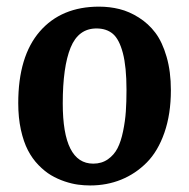

<svg xmlns="http://www.w3.org/2000/svg" viewBox="-20 -547 572 581"><path d="M35.2 -234.9Q35.2 -376.5 100.3 -451.7Q165.5 -526.9 279.8 -526.9Q312 -526.9 341.6 -519.5Q371.1 -512.2 400.1 -493.9Q429.2 -475.6 450.2 -447.8Q471.2 -419.9 484.1 -375.2Q497.1 -330.6 497.1 -273.9Q497.1 -201.7 477.5 -145.5Q458 -89.4 424.1 -55.2Q390.1 -21 346.7 -3.4Q303.2 14.2 252.9 14.2Q234.4 14.2 216.1 11.7Q197.8 9.3 175.8 2Q153.8 -5.4 134.5 -16.8Q115.2 -28.3 96.4 -47.6Q77.6 -66.9 64.5 -92.3Q51.3 -117.7 43.2 -154.3Q35.2 -190.9 35.2 -234.9ZM262.2 -51.8Q287.6 -51.8 306.4 -64.9Q325.2 -78.1 335.7 -98.6Q346.2 -119.1 352.5 -150.1Q358.9 -181.2 360.8 -210Q362.8 -238.8 362.8 -274.9Q362.8 -344.7 351.8 -386.5Q340.8 -428.2 321.5 -444.6Q302.2 -460.9 272 -460.9Q217.3 -460.9 193.6 -402.8Q169.9 -344.7 169.9 -233.9Q169.9 -51.8 262.2 -51.8Z"/></svg>

Font: Literata Book
Style: Bold Italic
Weight: 700
Italic angle: -3°
Designer: Latin by Veronika Burian and Jose Scaglione. Greek by Irene Vlachou. Cyrillic by Vera Evstafieva
Foundry: TypeTogether
Version: Version 1.003;PS 001.003;hotconv 1.0.88;makeotf.lib2.5.64775